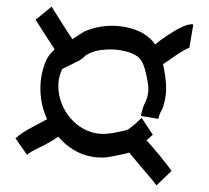

<svg xmlns="http://www.w3.org/2000/svg" viewBox="-20 -572 636 583"><path d="M62 -102 27 -152Q46 -169 74.5 -184Q103 -199 123 -210Q109 -240 104.5 -274Q100 -308 106 -342Q108 -353 111.5 -365Q115 -377 119 -386Q124 -398 131 -406.5Q138 -415 146 -422Q131 -445 114 -471.5Q97 -498 88 -512L137 -552Q140 -546 151 -529Q162 -512 175 -491Q188 -470 200 -453Q211 -460 223.5 -468.5Q236 -477 245 -480Q300 -501 360 -490Q423 -478 451 -437Q468 -451 490.5 -466Q513 -481 533.5 -490.5Q554 -500 567 -498L555 -427Q552 -427 538 -419Q524 -411 507 -399Q490 -387 475 -377Q481 -351 483.5 -323.5Q486 -296 482 -276Q477 -247 470 -235.5Q463 -224 461 -211L408 -220Q412 -243 419.5 -258Q427 -273 429 -285Q432 -299 429 -319.5Q426 -340 420.5 -360Q415 -380 407 -391Q392 -411 348 -419Q326 -423 301.5 -421.5Q277 -420 261 -414Q242 -407 235 -399Q228 -391 208 -382Q195 -375 182 -369Q169 -363 168 -361Q165 -354 163 -347.5Q161 -341 159 -333Q153 -296 166.5 -260Q180 -224 208 -199Q236 -174 273 -167Q285 -165 297.5 -165.5Q310 -166 322 -168Q337 -171 352.5 -174Q368 -177 372 -181Q384 -190 393.5 -198.5Q403 -207 410 -214L444 -163Q439 -159 434.5 -154.5Q430 -150 425 -146Q444 -125 465 -99.5Q486 -74 501 -53L455 -9Q448 -19 431 -39Q414 -59 397 -79Q380 -99 372 -109Q365 -106 355 -104Q345 -102 330 -99Q293 -90 260 -96Q230 -101 203.5 -117Q177 -133 157 -157Q131 -139 101.5 -125Q72 -111 62 -102Z"/></svg>

Font: Syne
Style: Italic
Weight: 400
Italic angle: -9°
Designer: Lucas Descroix
Foundry: Bonjour Monde
Version: Version 2.000; ttfautohint (v1.8.3)